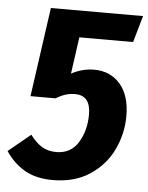

<svg xmlns="http://www.w3.org/2000/svg" viewBox="-66 -717 600 776"><g transform="rotate(5 234.0 -329.0)"><path d="M452 -567H234L213 -418Q258 -442 305 -442Q371 -442 411 -396Q451 -350 451 -266Q451 -195 420 -130Q389 -65 327 -24Q265 17 177 17Q109 17 63 -9.5Q17 -36 -15 -84L75 -158Q97 -128 122 -112.5Q147 -97 181 -97Q240 -97 270 -145.5Q300 -194 300 -260Q300 -337 237 -337Q217 -337 199 -331.5Q181 -326 159 -313H58L109 -675H483Z"/></g></svg>

Font: Fira Sans Condensed
Style: Bold Italic
Weight: 700
Width: 3
Italic angle: -8°
Designer: Carrois Corporate & Edenspiekermann AG
Foundry: Carrois Corporate GbR & Edenspiekermann AG
Version: Version 4.203